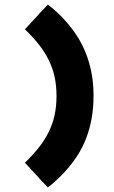

<svg xmlns="http://www.w3.org/2000/svg" viewBox="-20 -757 502 846"><path d="M229 -334Q229 -379.4 220.7 -417.7Q212.4 -456.1 195.3 -491.2Q178.2 -526.4 152.1 -559.6Q126 -592.8 89.8 -627.9L150.9 -693.8V-694.8L190.9 -736.8Q235.4 -703.1 271 -662.1Q297.9 -631.8 319.8 -597.7Q341.8 -563.5 357.4 -524.7Q373 -485.8 382.1 -441.4Q391.1 -397 392.1 -346.2V-334Q392.1 -280.3 383.5 -233.9Q375 -187.5 359.4 -147.2Q343.8 -106.9 321.3 -72Q298.8 -37.1 271 -5.9Q254.4 12.7 236.6 29.5Q218.8 46.4 200.2 62Q197.8 63.5 195.6 64.9Q193.4 66.4 190.9 68.8L150.9 26.9V25.9L89.8 -40Q126 -75.2 152.1 -108.4Q178.2 -141.6 195.3 -176.8Q212.4 -211.9 220.7 -250.2Q229 -288.6 229 -334Z"/></svg>

Font: REH Gaming
Style: Gaming
Weight: 700
Designer: Astigmatic (AOETI)
Foundry: Astigmatic (AOETI)
Version: Version 1.001 2011